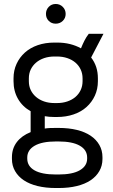

<svg xmlns="http://www.w3.org/2000/svg" viewBox="-20 -740 570 965"><path d="M260 -621Q281 -621 295.5 -635Q310 -649 310 -670Q310 -691 295.5 -705.5Q281 -720 260 -720Q239 -720 225 -705.5Q211 -691 211 -670Q211 -649 225 -635Q239 -621 260 -621ZM48 -331.9Q48 -282 70.5 -243Q93 -204 134 -181V-76Q89 -58 64.5 -25.8Q40 6.4 40 50V59Q40 92.6 55.7 119.9Q71.4 147.2 99.7 166.1Q128 185 168.7 195Q209.5 205 260 205H275Q325.5 205 366.3 195Q407 185 435.3 166.1Q463.6 147.2 479.3 119.9Q495 92.6 495 59V50Q495 16 479.3 -11.5Q463.6 -39 435.3 -58Q407 -77 366.3 -87Q325.5 -97 275 -97H260Q245 -97 231.5 -96.5Q218 -96 205 -94V-156Q216 -154 227.9 -153Q239.8 -152 253 -152H267Q312 -152 350 -165Q388 -178 414.8 -202.1Q441.6 -226.2 456.8 -259.2Q472 -292.2 472 -332V-346Q472 -377.1 463.5 -403.1Q455 -429 438 -451L500 -570H426Q413 -553 404 -535Q395 -517 387 -497Q362 -511 332 -518.5Q302 -526 267 -526H253Q207.5 -526 169.7 -513Q132 -500 105.2 -475.9Q78.4 -451.9 63.2 -418.9Q48 -386 48 -346.5ZM125 -346Q125 -371 134.6 -390.9Q144.2 -410.7 161.3 -425.3Q178.5 -440 202 -448Q225.5 -456 254 -456H266Q294.6 -456 318.1 -448Q341.7 -440.1 358.9 -425.5Q376 -411 385.5 -390.6Q395 -370.3 395 -346V-332Q395 -307.7 385.5 -287.4Q376 -267 358.9 -252.5Q341.7 -237.9 318.1 -230Q294.6 -222 266 -222H254Q225.5 -222 202 -230Q178.5 -238 161.3 -252.7Q144.2 -267.3 134.6 -287.1Q125 -307 125 -332ZM117 51.7Q117 14 154 -7.5Q191 -29 261 -29H274Q344 -29 381 -7.7Q418 13.5 418 52V57.2Q418 94 381.5 115.5Q345 137 274 137H261Q190 137 153.5 116.2Q117 95.3 117 57Z"/></svg>

Font: Fixel Variable
Style: Regular
Weight: 100
Width: 3
Designer: AlfaBravo + MacPaw
Foundry: Kyrylo Tkachov, Marchela Mozhyna, Serhii Makarenko, Maria Weinstein, Zakhar Kryvoshyya
Version: Version 1.211